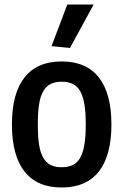

<svg xmlns="http://www.w3.org/2000/svg" viewBox="-20 -823 549 853"><path d="M209 -618 279 -803H396L291 -610ZM254 10Q145 10 89 -61Q33 -132 33 -270Q33 -408 89 -479Q145 -550 254 -550Q363 -550 419 -479Q475 -408 475 -270Q475 -132 419 -61Q363 10 254 10ZM254 -80Q283 -80 303.5 -90Q324 -100 336.5 -122.5Q349 -145 355 -181Q361 -217 361 -270Q361 -323 355 -359Q349 -395 336.5 -417.5Q324 -440 303.5 -450Q283 -460 254 -460Q225 -460 205 -450Q185 -440 172 -417.5Q159 -395 153.5 -359Q148 -323 148 -270Q148 -217 153.5 -181Q159 -145 172 -122.5Q185 -100 205 -90Q225 -80 254 -80Z"/></svg>

Font: Encode Sans Compressed
Style: SemiBold
Weight: 600
Designer: Pablo Impallari, Andres Torresi
Foundry: Pablo Impallari, Andres Torresi
Version: Version 1.000; ttfautohint (v1.00) -l 8 -r 50 -G 200 -x 14 -